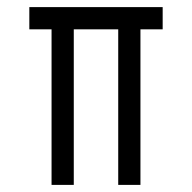

<svg xmlns="http://www.w3.org/2000/svg" viewBox="-20 -520 540 540"><path d="M437.5 -437.5V-500H62.5V-437.5H125V0H187.5V-437.5H312.5V0H375V-437.5Z"/></svg>

Font: Unifont
Style: Regular
Weight: 500
Version: Version 15.1.04